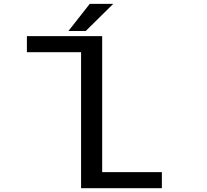

<svg xmlns="http://www.w3.org/2000/svg" viewBox="-20 -990 1090 1010"><path d="M340 -827 452 -969.5H575.5L431 -827ZM517.5 -84.5H831.5V0H406.5V-715.5H121.5V-800H517.5Z"/></svg>

Font: League Mono Extended
Style: Regular
Weight: 400
Width: 9
Designer: Tyler Finck
Foundry: The League of Moveable Type / Tyler Finck
Version: Version 2.210